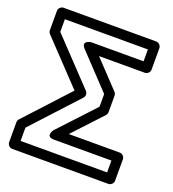

<svg xmlns="http://www.w3.org/2000/svg" viewBox="-133 -802 835 928"><g transform="rotate(20 285.0 -338.0)"><path d="M60 -25V-93.2L274.4 -326.1C283.7 -336.2 282 -351.9 274.1 -360.2L60 -586V-651H487V-590H218C218 -590 165.8 -583.9 199.8 -547.8L362 -376.1V-310.8L191.7 -128C191.7 -128 160.5 -86 210 -86H505V-25ZM10 0C10 10.7 19.9 25 35 25H530C540.7 25 555 15.1 555 0V-111C555 -121.7 545.1 -136 530 -136H267.5L405.3 -284C408.7 -287.6 412 -294.5 412 -301V-386C412 -391.1 409.7 -398.4 405.2 -403.2L276 -540H512C522.7 -540 537 -549.9 537 -565V-676C537 -686.7 527.1 -701 512 -701H35C24.3 -701 10 -691.1 10 -676V-576C10 -570.9 12.4 -563.5 16.9 -558.8L221.8 -342.7L16.6 -119.9C12.4 -115.4 10 -109.2 10 -103Z"/></g></svg>

Font: Fog Sans
Style: Outline
Weight: 700
Foundry: Intel Corporation
Version: Version 1.00